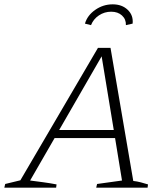

<svg xmlns="http://www.w3.org/2000/svg" viewBox="-47 -866 770 886"><path d="M568 -31Q586 -29 603 -24.5Q620 -20 636 -15L634 0H397L401 -17L516 -33L484 -229H205L92 -33Q122 -29 152.5 -25Q183 -21 214 -15L212 0H-27L-23 -17L47 -34L405 -645H463ZM226 -266H478L422 -606ZM473 -846Q516 -846 542.5 -820.5Q569 -795 565 -757L534 -750Q535 -777 516 -794.5Q497 -812 466 -812Q435 -812 409.5 -795Q384 -778 373 -750L345 -757Q356 -795 392.5 -820.5Q429 -846 473 -846Z"/></svg>

Font: Piazzolla ExtraLight
Style: Italic
Weight: 200
Italic angle: -11.3°
Designer: Juan Pablo del Peral
Foundry: Huerta Tipografica
Version: Version 1.330